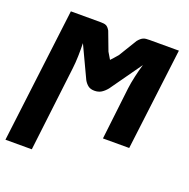

<svg xmlns="http://www.w3.org/2000/svg" viewBox="-132 -635 901 917"><g transform="rotate(20 319.0 -176.5)"><path d="M330 -364Q337 -371.5 344.8 -380.2Q352.5 -389 362 -400L418.5 -492.5Q425.5 -501 431.5 -506Q437.5 -511 443.8 -513.8Q450 -516.5 457.5 -517.2Q465 -518 475.5 -518H624L560 0H426.5L457.5 -265.5Q461 -293.5 468.8 -328.5Q476.5 -363.5 486 -394.5L372.5 -234.5Q359.5 -218.5 344.8 -209.2Q330 -200 310 -200Q290 -200 277.8 -209.2Q265.5 -218.5 256.5 -234.5L181 -395Q182 -364 181 -328.8Q180 -293.5 176.5 -265.5L125 165H-9L75 -518H223.5Q234 -518 241.2 -517.2Q248.5 -516.5 254.2 -513.8Q260 -511 264.5 -506Q269 -501 274 -492.5L309.5 -398.5Z"/></g></svg>

Font: Lato Black
Style: Italic
Weight: 900
Italic angle: -7°
Designer: Lukasz Dziedzic
Foundry: tyPoland Lukasz Dziedzic
Version: Version 2.007; 2014-02-27